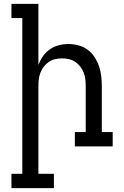

<svg xmlns="http://www.w3.org/2000/svg" viewBox="-20 -755 640 990"><path d="M258 215H39V141H95V-662H39V-735H178V-420Q187 -444 201.5 -465Q216 -486 237 -500.5Q258 -515 282.5 -521.5Q307 -528 333 -528Q359 -528 385 -521Q411 -514 432 -498.5Q453 -483 467.5 -460.5Q482 -438 490.5 -413.5Q499 -389 502 -362.5Q505 -336 505 -310V-74H561V0H366V-74H422V-310Q422 -328 420 -346Q418 -364 411.5 -380.5Q405 -397 394 -411.5Q383 -426 368 -436Q353 -446 335.5 -450Q318 -454 300 -454Q282 -454 264.5 -450Q247 -446 232 -436Q217 -426 206 -411.5Q195 -397 188.5 -380.5Q182 -364 180 -346Q178 -328 178 -310V141H258Z"/></svg>

Font: Iosevka Etoile
Style: Regular
Weight: 400
Designer: Belleve Invis
Foundry: Belleve Invis
Version: Version 33.2.4